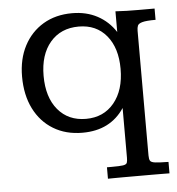

<svg xmlns="http://www.w3.org/2000/svg" viewBox="-49 -493 680 736"><g transform="rotate(-5 291.5 -125.0)"><path d="M336.9 197.3V153.3H355.5Q386.2 153.3 398.9 151.4Q411.6 149.4 414.1 142.8Q416.5 136.2 416.5 123.5V-67.9Q390.1 -27.8 349.9 -7.3Q309.6 13.2 255.4 13.2Q191.4 13.2 143.6 -15.9Q95.7 -44.9 69.3 -97.7Q43 -150.4 43 -221.2Q43 -288.6 69.6 -339.4Q96.2 -390.1 143.8 -418.5Q191.4 -446.8 254.9 -446.8Q309.6 -446.8 352.1 -424.1Q394.5 -401.4 421.4 -359.9V-439.5Q442.9 -438 465.1 -437.5Q487.3 -437 509.8 -437Q525.4 -437 540.8 -437Q556.2 -437 571.8 -437V-393.6Q536.1 -393.6 521 -389.4Q505.9 -385.3 502.7 -377.4Q499.5 -369.6 499.5 -357.9V122.1Q499.5 136.2 503.4 142.6Q507.3 148.9 522.9 150.9Q538.6 152.8 573.7 153.3V197.3Q565.9 197.3 547.1 197Q528.3 196.8 506.8 196.8Q485.4 196.8 469 196.8Q452.6 196.8 449.7 196.8Q446.8 196.8 431.4 196.8Q416 196.8 396.5 196.8Q377 196.8 359.9 197Q342.8 197.3 336.9 197.3ZM273.4 -38.6Q341.3 -38.6 381.6 -87.4Q421.9 -136.2 421.9 -218.3Q421.9 -298.8 382.6 -346.2Q343.3 -393.6 275.9 -393.6Q206.5 -393.6 166 -345.9Q125.5 -298.3 125.5 -216.8Q125.5 -134.3 165.5 -86.4Q205.6 -38.6 273.4 -38.6Z"/></g></svg>

Font: Kameron
Style: Regular
Weight: 400
Designer: Vernon Adams
Foundry: Vernon Adams
Version: Version 1.100